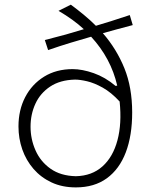

<svg xmlns="http://www.w3.org/2000/svg" viewBox="-20 -792 645 822"><path d="M186 -577.6Q239.7 -596.2 282.7 -609.1Q325.7 -622.1 370.1 -634.8Q455.1 -542.5 481.9 -425.3L474.6 -424.3Q430.7 -461.4 381.3 -478.8Q332 -496.1 291 -496.1Q221.2 -496.1 168.9 -463.9Q116.7 -431.6 87.9 -376.2Q59.1 -320.8 59.1 -250.5Q59.1 -199.2 75.4 -152.3Q91.8 -105.5 123.5 -68.8Q155.3 -32.2 200.7 -11Q246.1 10.3 304.7 10.3Q383.8 10.3 437.5 -28.8Q491.2 -67.9 518.6 -139.9Q545.9 -211.9 545.9 -310.5Q545.9 -417.5 512.5 -500Q479 -582.5 420.4 -649.9Q448.7 -658.2 481.2 -666.7Q513.7 -675.3 548.3 -684.6L535.6 -727.5Q495.6 -713.9 459 -702.6Q422.4 -691.4 390.6 -681.6Q365.7 -706.5 338.4 -729Q311 -751.5 283.2 -772L230.5 -745.6Q294.9 -708 338.9 -667Q303.2 -655.8 261 -644Q218.8 -632.3 171.9 -620.6ZM492.2 -357.4Q502 -263.2 482.9 -191.7Q463.9 -120.1 418.7 -79.6Q373.5 -39.1 304.7 -37.6Q239.7 -39.1 196.5 -69.6Q153.3 -100.1 132.1 -148.2Q110.8 -196.3 110.8 -249.5Q110.8 -302.7 131.6 -347.9Q152.3 -393.1 194.8 -421.4Q237.3 -449.7 301.3 -451.2Q322.3 -451.2 352.8 -444.1Q383.3 -437 419.4 -417Q455.6 -397 492.2 -357.4Z"/></svg>

Font: Pinar FD VF
Style: Regular
Weight: 300
Designer: Amin Abedi
Version: Version 2.000